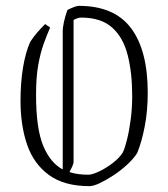

<svg xmlns="http://www.w3.org/2000/svg" viewBox="-20 -625 574 655"><path d="M151 -531Q140 -506 129 -475.5Q118 -445 110.5 -403.5Q103 -362 103 -302Q103 -186 127.5 -127.5Q152 -69 194 -47V-521Q194 -530 198 -549.5Q202 -569 210 -591Q222 -597 232.5 -601Q243 -605 249 -605Q370 -605 427 -529Q484 -453 484 -309Q484 -246 473.5 -192.5Q463 -139 448 -103Q436 -84 414.5 -64Q393 -44 368 -27.5Q343 -11 321 -0.5Q299 10 285 10Q199 10 147 -28Q95 -66 72.5 -131.5Q50 -197 50 -281Q50 -343 58.5 -394.5Q67 -446 83 -482Q94 -499 106.5 -513.5Q119 -528 134 -543ZM231 -74Q231 -67 226.5 -57Q222 -47 217 -38Q232 -33 248 -31Q264 -29 281 -29Q295 -29 319 -40.5Q343 -52 365.5 -69.5Q388 -87 399 -105Q406 -119 413.5 -149.5Q421 -180 426 -218.5Q431 -257 431 -297Q431 -377 415.5 -437.5Q400 -498 362 -531.5Q324 -565 257 -565Q246 -565 231 -557Z"/></svg>

Font: Grenze Gotisch ExtraLight
Style: Regular
Weight: 200
Designer: Renata Polastri
Foundry: Omnibus-Type
Version: Version 1.001